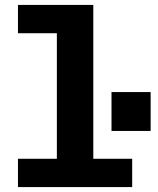

<svg xmlns="http://www.w3.org/2000/svg" viewBox="-20 -760 640 780"><path d="M53 -115H211V-625H53V-740H359V-115H517V0H53ZM592 -386V-228H433V-386Z"/></svg>

Font: iA Writer Mono V
Style: Regular
Weight: 400
Designer: Mike Abbink, Paul van der Laan, Pieter van Rosmalen
Foundry: Bold Monday
Version: Version 2.000